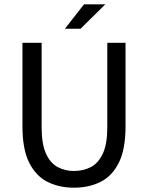

<svg xmlns="http://www.w3.org/2000/svg" viewBox="-20 -853 682 885"><path d="M320.8 12.2Q252.9 12.2 199.2 -14.6Q145.5 -41.5 114.5 -103.3Q83.5 -165 83.5 -270V-655.8H171.9V-267.1Q171.9 -189.5 191.7 -145.5Q211.4 -101.6 245.1 -83.3Q278.8 -64.9 320.8 -64.9Q364.3 -64.9 398.9 -83Q433.6 -101.1 454.1 -145.3Q474.6 -189.5 474.6 -267.1V-655.8H558.6V-270Q558.6 -164.6 527.6 -102.8Q496.6 -41 442.9 -14.4Q389.2 12.2 320.8 12.2ZM279.3 -720.7 367.2 -833H465.3L351.6 -720.7Z"/></svg>

Font: Varta Medium
Style: Regular
Weight: 500
Designer: Joana Correia, Viktoriya Grabowska, Eben Sorkin
Foundry: Sorkin Type Co.
Version: Version 1.004